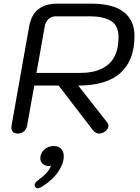

<svg xmlns="http://www.w3.org/2000/svg" viewBox="-20 -720 765 1048"><path d="M139 -575Q161 -700 292 -700H479Q597 -700 655.5 -654.5Q714 -609 714 -523Q714 -391 637.5 -322Q561 -253 407 -253L565 -52Q572 -43 572 -34Q572 -14 550 0Q535 9 522 9Q501 9 486 -11L300 -253H167L128 -34Q124 -14 110.5 -2.5Q97 9 77 9Q60 9 51 0.5Q42 -8 42 -24Q42 -30 43 -34ZM417 -322Q520 -322 573.5 -370.5Q627 -419 627 -516Q627 -581 585.5 -606Q544 -631 471 -631H284Q261 -631 244.5 -615.5Q228 -600 224 -575L179 -322ZM169 289Q169 278 189 263Q248 220 258 184Q248 186 245 186Q226 186 213 174Q200 162 200 144Q200 116 221.5 96.5Q243 77 274 77Q299 77 313.5 92Q328 107 328 133Q328 172 299.5 215Q271 258 221 291Q196 308 185 308Q178 308 173 301Q169 296 169 289Z"/></svg>

Font: Kodchasan
Style: Italic
Weight: 400
Italic angle: -10°
Version: Version 1.000; ttfautohint (v1.6)